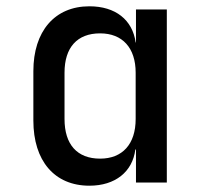

<svg xmlns="http://www.w3.org/2000/svg" viewBox="-20 -580 640 610"><path d="M412 -445H411C401 -517 347 -560 264 -560C154 -560 86 -481 86 -354V-197C86 -69 153 10 264 10C346 10 401 -34 410 -105H412V0H510V-550H412ZM298 -76C225 -76 185 -121 185 -202V-349C185 -429 225 -474 298 -474C369 -474 411 -428 411 -349V-202C411 -122 369 -76 298 -76Z"/></svg>

Font: Tekne LDO Medium
Style: Regular
Weight: 500
Monospace: yes
Designer: Alessio Laiso, Mario Rullo, Paolo Rosset
Foundry: Alessio Laiso
Version: Version 1.000;hotconv 1.0.109;makeotfexe 2.5.65596